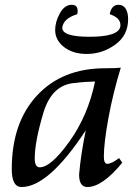

<svg xmlns="http://www.w3.org/2000/svg" viewBox="-20 -750 565 780"><path d="M141.6 -70.3Q187 -70.3 262.2 -175.3Q337.4 -280.3 366.2 -418.9Q322.3 -418 287.1 -413.1Q190.9 -408.2 156 -291Q121.1 -173.8 121.1 -106.4Q121.1 -70.3 141.6 -70.3ZM335 9.8Q301.3 9.8 301.3 -41Q308.1 -122.1 328.6 -220.7Q177.2 9.8 67.4 9.8Q27.8 9.8 27.8 -63Q27.8 -251.5 130.4 -362.1Q232.9 -472.7 407.2 -472.7Q454.6 -472.7 470.7 -475.1Q439 -371.6 420.4 -269.8Q401.9 -168 401.9 -113.8Q401.9 -84.5 416 -84.5Q432.6 -84.5 463.9 -107.9L476.6 -88.9Q395.5 9.8 335 9.8ZM332.5 -530.8Q276.4 -530.8 240.2 -558.8Q204.1 -586.9 204.1 -627.9Q204.1 -661.1 223.1 -695.8Q242.2 -730.5 271.5 -730.5Q295.4 -730.5 295.4 -705.6Q295.4 -699.7 293.9 -692.4Q236.8 -674.8 232.9 -637.2Q232.9 -600.6 343.3 -600.6Q461.4 -600.6 468.8 -642.1L469.2 -648.4Q469.2 -677.7 425.8 -692.4Q432.6 -730.5 461.9 -730.5Q480.5 -730.5 490.5 -714.8Q500.5 -699.2 500.5 -671.9Q500.5 -606.4 448 -568.6Q395.5 -530.8 332.5 -530.8Z"/></svg>

Font: Kelvinch
Style: Italic
Weight: 400
Italic angle: -10°
Designer: Paul James Miller
Foundry: High-Logic / Made with FontCreator
Version: Version 3.40;July 22, 2017;FontCreator 11.0.0.2388 64-bit